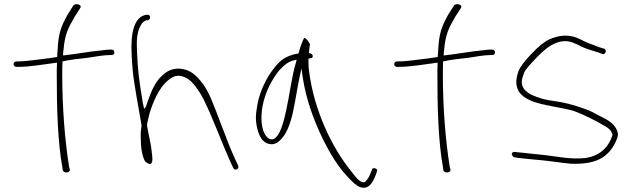

<svg xmlns="http://www.w3.org/2000/svg" viewBox="-20 -740 2985 910"><path d="M44 -436C44 -429 51 -423 57 -423H65C120 -423 181 -434 250 -443V-437C249 -420 249 -402 249 -383C249 -235 253 -69 276 56L277 66C282 83 314 80 311 63L308 53C287 -74 275 -236 275 -383C275 -404 275 -426 276 -446V-449C313 -457 355 -462 395 -466C427 -471 471 -479 500 -479H509C517 -479 522 -484 522 -491C522 -500 517 -505 509 -505H500C494 -505 481 -504 460 -501H459C412 -497 341 -484 279 -477V-483C279 -490 280 -497 281 -503C287 -575 301 -604 334 -661L361 -703C370 -719 336 -727 327 -713L300 -670C268 -612 257 -581 253 -504V-503C252 -494 252 -485 251 -474V-470C239 -468 224 -466 211 -464C158 -458 107 -449 64 -449H57C50 -449 44 -442 44 -436Z M609 -406C613 -357 639 -213 651 -146V-145C648 -125 646 -106 647 -88C647 -44 653 -2 667 24C674 31 688 41 695 36C705 29 703 9 699 -21V-22C696 -57 684 -101 677 -143V-146C678 -148 677 -149 677 -151V-152L683 -179C686 -193 690 -208 695 -222C714 -276 743 -343 798 -374C807 -379 818 -381 828 -381H829C864 -377 885 -357 903 -335C916 -318 932 -295 946 -267C990 -178 1033 -59 1071 25L1086 57C1093 72 1115 60 1109 46L1094 13C1054 -73 1015 -192 976 -282C962 -312 948 -336 932 -355C905 -387 879 -412 828 -415C784 -415 760 -395 734 -367C705 -332 689 -287 671 -233L669 -231L663 -224L657 -252C638 -366 633 -405 629 -503C627 -546 629 -587 645 -616C654 -634 661 -638 673 -644H681C689 -646 693 -654 691 -662C686 -678 658 -667 647 -660C592 -617 601 -504 609 -406ZM828 -412Z M1193 -175C1195 -135 1207 -95 1225 -75C1247 -53 1280 -48 1305 -73C1338 -101 1357 -156 1369 -211C1381 -266 1389 -325 1401 -380L1409 -416L1414 -379C1426 -297 1450 -219 1482 -143C1517 -60 1570 39 1626 96C1652 125 1671 141 1687 147C1727 160 1746 126 1759 94L1767 72C1773 58 1747 53 1744 61V62L1735 84C1730 97 1723 108 1716 116C1710 125 1702 126 1695 122C1682 118 1668 103 1652 81C1554 -36 1468 -218 1445 -402C1442 -421 1442 -438 1442 -453V-462C1452 -464 1462 -465 1462 -471V-472C1463 -481 1458 -486 1444 -489C1445 -506 1448 -518 1449 -530C1437 -555 1426 -561 1422 -560C1421 -559 1419 -556 1416 -549C1411 -539 1399 -505 1395 -487C1392 -485 1387 -485 1384 -485C1333 -473 1309 -455 1283 -422C1246 -378 1211 -310 1199 -239C1195 -215 1192 -193 1193 -175ZM1224 -235C1236 -301 1268 -363 1303 -406C1325 -428 1342 -450 1386 -457L1383 -445C1362 -375 1353 -291 1336 -215C1328 -179 1306 -72 1263 -80C1257 -81 1249 -86 1243 -93C1217 -124 1215 -184 1224 -235ZM1759 94Z M1848 -436C1848 -429 1855 -423 1861 -423H1869C1924 -423 1985 -434 2054 -443V-437C2053 -420 2053 -402 2053 -383C2053 -235 2057 -69 2080 56L2081 66C2086 83 2118 80 2115 63L2112 53C2091 -74 2079 -236 2079 -383C2079 -404 2079 -426 2080 -446V-449C2117 -457 2159 -462 2199 -466C2231 -471 2275 -479 2304 -479H2313C2321 -479 2326 -484 2326 -491C2326 -500 2321 -505 2313 -505H2304C2298 -505 2285 -504 2264 -501H2263C2216 -497 2145 -484 2083 -477V-483C2083 -490 2084 -497 2085 -503C2091 -575 2105 -604 2138 -661L2165 -703C2174 -719 2140 -727 2131 -713L2104 -670C2072 -612 2061 -581 2057 -504V-503C2056 -494 2056 -485 2055 -474V-470C2043 -468 2028 -466 2015 -464C1962 -458 1911 -449 1868 -449H1861C1854 -449 1848 -442 1848 -436Z M2410 -18C2400 -11 2410 3 2416 5L2432 8C2462 11 2502 16 2542 19C2589 23 2639 32 2686 36C2797 40 2848 10 2882 -39C2893 -55 2907 -82 2909 -103C2903 -149 2863 -171 2825 -189C2810 -196 2795 -206 2775 -215C2732 -232 2686 -247 2638 -256L2576 -266C2544 -272 2502 -286 2482 -301C2465 -314 2453 -328 2453 -353V-354C2454 -366 2458 -379 2464 -395C2470 -411 2492 -434 2524 -468C2556 -501 2583 -522 2603 -531C2630 -544 2659 -550 2690 -540L2726 -525V-524C2752 -510 2785 -501 2814 -492L2835 -484C2851 -479 2857 -505 2844 -509L2821 -516C2808 -521 2796 -525 2784 -530C2754 -540 2733 -554 2706 -564C2663 -577 2625 -571 2585 -554C2562 -544 2533 -521 2498 -484C2463 -448 2444 -420 2438 -404C2431 -386 2428 -369 2427 -354C2427 -302 2459 -277 2508 -258C2563 -239 2633 -232 2694 -216C2751 -196 2807 -166 2846 -143C2865 -133 2876 -123 2883 -103V-100C2866 -45 2825 -1 2754 9C2679 17 2608 -1 2544 -7C2505 -10 2466 -16 2436 -18H2435L2420 -20C2417 -20 2413 -20 2410 -18ZM2686 36H2687ZM2706 -564Z"/></svg>

Font: Stray Cat
Style: LtExt
Weight: 300
Version: Version 1.0